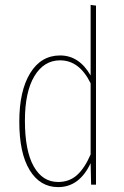

<svg xmlns="http://www.w3.org/2000/svg" viewBox="-20 -756 508 786"><path d="M373 -733V0H353L351 -88Q305 10 218 10Q144 10 101.5 -59.5Q59 -129 59 -258Q59 -384 103.5 -456.5Q148 -529 226 -529Q304 -529 351 -447V-736ZM351 -124V-415Q305 -509 226 -509Q160 -509 121 -444.5Q82 -380 82 -262Q82 -139 118 -75Q154 -11 218 -11Q264 -11 295.5 -39.5Q327 -68 351 -124Z"/></svg>

Font: Fira Sans Extra Condensed Thin
Style: Regular
Weight: 250
Width: 1
Designer: Carrois Corporate & Edenspiekermann AG
Foundry: Carrois Corporate GbR & Edenspiekermann AG
Version: Version 4.203